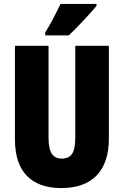

<svg xmlns="http://www.w3.org/2000/svg" viewBox="-20 -947 629 977"><path d="M534 -242Q534 -119 472 -54.5Q410 10 292 10Q177 10 116.5 -52.5Q56 -115 56 -238V-714H227V-246Q227 -190 243.5 -165Q260 -140 294 -140Q331 -140 347 -164.5Q363 -189 363 -247V-714H534ZM471 -917Q448 -889 406.5 -844.5Q365 -800 330 -767H210V-781Q250 -847 288 -927H471Z"/></svg>

Font: Noto Sans UI CondBlack
Style: Regular
Weight: 900
Width: 3
Designer: Monotype Design Team
Foundry: Monotype Imaging Inc.
Version: Version 1.001